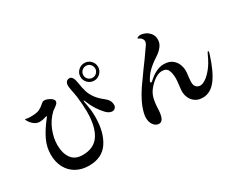

<svg xmlns="http://www.w3.org/2000/svg" viewBox="-107 -1299 2213 1793"><g transform="rotate(-30 1000.0 -402.5)"><path d="M971 -734Q971 -696 943 -668Q915 -640 877 -640Q837 -640 809 -668Q781 -696 781 -734Q781 -774 809 -801.5Q837 -829 877 -829Q916 -829 943.5 -801.5Q971 -774 971 -734ZM940 -734Q940 -761 921.5 -780Q903 -799 877 -799Q850 -799 831 -780Q812 -761 812 -734Q812 -708 831 -689.5Q850 -671 877 -671Q903 -671 921.5 -690Q940 -709 940 -734ZM923 -352Q923 -332 910.5 -319.5Q898 -307 879 -307Q847 -307 814 -341Q744 -415 706 -515Q701 -529 697 -529Q695 -529 695 -522Q695 -516 696 -512L701 -484Q708 -447 711.5 -417Q715 -387 715 -344Q715 -180 648 -78Q581 24 439 24Q361 24 302 -9Q243 -42 210.5 -102.5Q178 -163 178 -243Q178 -325 214.5 -401Q251 -477 318 -561Q325 -568 325 -573Q325 -576 321 -576Q317 -576 309 -573Q273 -561 246 -561Q208 -561 177 -588Q159 -604 147 -622.5Q135 -641 135 -649Q135 -652 137 -652L154 -648Q168 -645 197 -645Q256 -645 286 -658.5Q316 -672 339 -694Q351 -705 358 -709.5Q365 -714 375 -714Q404 -714 436.5 -694.5Q469 -675 469 -655Q469 -639 456 -626.5Q443 -614 420 -598Q415 -595 410 -591.5Q405 -588 401 -584Q340 -526 308 -446.5Q276 -367 276 -289Q276 -203 315 -147.5Q354 -92 437 -92Q560 -92 616 -178.5Q672 -265 672 -425Q672 -490 660 -593Q658 -609 650 -647Q649 -654 644 -679.5Q639 -705 639 -723Q639 -746 650.5 -761Q662 -776 685 -776Q723 -776 735 -694Q743 -637 756 -596Q769 -555 797.5 -516Q826 -477 877 -438Q923 -403 923 -352Z M1937 -340Q1937 -328 1932 -315Q1882 -155 1821 -75Q1760 5 1676 5Q1627 5 1595 -18Q1563 -41 1548.5 -74.5Q1534 -108 1534 -142Q1534 -161 1540 -207Q1546 -255 1546 -277Q1546 -330 1530.5 -366Q1515 -402 1466 -402Q1405 -402 1334 -328Q1289 -281 1275.5 -231Q1262 -181 1260 -119Q1260 -105 1258 -85Q1253 -35 1238.5 -11.5Q1224 12 1200 12Q1167 12 1143 -18.5Q1119 -49 1119 -98Q1119 -120 1125 -144Q1139 -203 1167.5 -259.5Q1196 -316 1230 -366Q1264 -416 1328 -504Q1389 -585 1439 -659Q1442 -664 1451.5 -676.5Q1461 -689 1466 -700.5Q1471 -712 1471 -723Q1471 -735 1464 -746Q1452 -764 1437.5 -770Q1423 -776 1423 -779Q1423 -785 1435.5 -790Q1448 -795 1464 -795Q1481 -795 1509 -783.5Q1537 -772 1559.5 -745Q1582 -718 1582 -676Q1582 -636 1555.5 -602.5Q1529 -569 1491 -545Q1429 -505 1391 -468Q1353 -431 1327 -384L1324 -379Q1320 -371 1320 -368Q1320 -360 1328 -360Q1335 -360 1342 -367Q1431 -449 1512 -449Q1568 -449 1601.5 -423.5Q1635 -398 1648.5 -362.5Q1662 -327 1662 -295Q1662 -271 1657 -239Q1652 -192 1652 -173Q1652 -141 1668.5 -123Q1685 -105 1714 -105Q1736 -105 1770 -127Q1804 -149 1843 -197.5Q1882 -246 1915 -321Q1927 -348 1934 -348Q1937 -348 1937 -340Z"/></g></svg>

Font: Shippori Mincho B1 ExtraBold
Style: Regular
Weight: 800
Designer: FONTDASU
Foundry: FONTDASU / Google Inc. / but / Adobe
Version: Version 3.110; ttfautohint (v1.8.3)